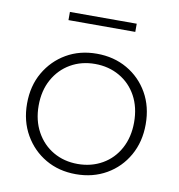

<svg xmlns="http://www.w3.org/2000/svg" viewBox="-78 -756 776 832"><g transform="rotate(10 310.0 -340.0)"><path d="M310 4Q235 4 176.5 -30Q118 -64 83.5 -124Q49 -184 49 -261Q49 -339 83.5 -398.5Q118 -458 176.5 -492Q235 -526 310 -526Q385 -526 444 -492Q503 -458 537 -398.5Q571 -339 571 -261Q571 -184 537 -124Q503 -64 444 -30Q385 4 310 4ZM310 -41Q370 -41 418 -68.5Q466 -96 493 -146Q520 -196 520 -261Q520 -327 493 -376.5Q466 -426 418 -453.5Q370 -481 310 -481Q250 -481 202.5 -453.5Q155 -426 127.5 -376.5Q100 -327 100 -261Q100 -196 127.5 -146Q155 -96 202.5 -68.5Q250 -41 310 -41ZM163 -648V-684H457V-648Z"/></g></svg>

Font: Montserrat Thin Light
Style: Regular
Weight: 300
Version: Version 9.000